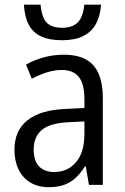

<svg xmlns="http://www.w3.org/2000/svg" viewBox="-20 -774 523 804"><path d="M247.6 -544.9Q332.5 -544.9 371.6 -499.8Q410.6 -454.6 410.6 -362.8V0H352.5L338.9 -77.6H335.9Q318.4 -49.3 297.4 -29.8Q276.4 -10.3 249.3 -0.2Q222.2 9.8 184.1 9.8Q139.2 9.8 106.9 -9.8Q74.7 -29.3 57.6 -64.7Q40.5 -100.1 40.5 -147.5Q40.5 -227.1 95.2 -270.5Q149.9 -314 256.8 -317.9L333.5 -321.8V-356.4Q333.5 -423.3 309.8 -452.1Q286.1 -481 239.7 -481Q207.5 -481 176 -470.9Q144.5 -460.9 113.3 -444.3L88.9 -503.4Q122.1 -522.5 162.6 -533.7Q203.1 -544.9 247.6 -544.9ZM333.5 -265.6 268.1 -262.2Q189.5 -258.8 155.3 -230Q121.1 -201.2 121.1 -147.9Q121.1 -99.6 144 -76.7Q167 -53.7 205.6 -53.7Q263.7 -53.7 298.6 -95Q333.5 -136.2 333.5 -213.9ZM403.3 -754.4Q399.4 -705.1 380.6 -672.1Q361.8 -639.2 327.1 -622.3Q292.5 -605.5 240.2 -605.5Q186.5 -605.5 152.1 -621.6Q117.7 -637.7 100.3 -670.7Q83 -703.6 80.1 -754.4H149.9Q154.8 -700.7 175.5 -679.2Q196.3 -657.7 240.7 -657.7Q283.2 -657.7 305.7 -680.2Q328.1 -702.6 333 -754.4Z"/></svg>

Font: Open Sans SemiCondensed
Style: Regular
Weight: 400
Width: 4
Designer: Monotype Design Team
Foundry: Monotype Imaging Inc.
Version: Version 3.000